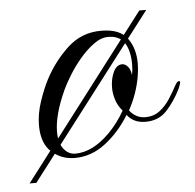

<svg xmlns="http://www.w3.org/2000/svg" viewBox="-41 -418 549 540"><g transform="rotate(-5 234.0 -148.0)"><path d="M155 20Q117 20 89.5 -4.5Q62 -29 62 -80Q62 -112 73.5 -146.5Q85 -181 99 -208Q125 -257 164.5 -293.5Q204 -330 259 -330Q312 -330 333 -301Q354 -272 354 -230Q354 -213 351 -195Q343 -146 318 -100Q325 -90 336.5 -83.5Q348 -77 362 -77Q386 -77 403 -90Q420 -103 432.5 -122.5Q445 -142 454 -159Q460 -170 465 -170Q468 -170 468 -166Q468 -162 462 -148Q445 -114 422 -89Q399 -64 362 -64Q328 -64 310 -88Q282 -42 242 -11Q202 20 155 20ZM157 8Q206 8 254 -40Q268 -54 279.5 -69.5Q291 -85 300 -101Q287 -116 281.5 -133.5Q276 -151 276 -167Q276 -192 285 -211.5Q294 -231 310 -231Q318 -231 325.5 -223Q333 -215 335 -198Q338 -212 338 -228Q338 -266 324 -288.5Q310 -311 277 -311Q257 -311 236 -295.5Q215 -280 196.5 -258Q178 -236 164 -213Q150 -190 143 -175Q126 -138 118.5 -109Q111 -80 111 -58Q111 -26 124.5 -9Q138 8 157 8ZM21.5 80.3 371.2 -377.4H390.9L40.6 80.3Z"/></g></svg>

Font: MonteCarlo
Style: Regular
Weight: 400
Designer: Robert E. Leuschke
Foundry: Robert E. Leuschke
Version: Version 1.010; ttfautohint (v1.8.3)